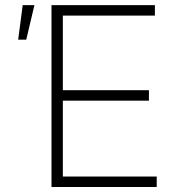

<svg xmlns="http://www.w3.org/2000/svg" viewBox="-20 -748 711 768"><path d="M186 0V-727.5H599.6V-685.5H231.4V-387.2H575.7V-345.2H231.4V-42H606.9V0ZM52.7 -589.4 70.8 -727.5H117.7L85 -589.4Z"/></svg>

Font: Inter 17pt ExtraLight
Style: Regular
Weight: 250
Version: Version 4.001;git-66647c0bb